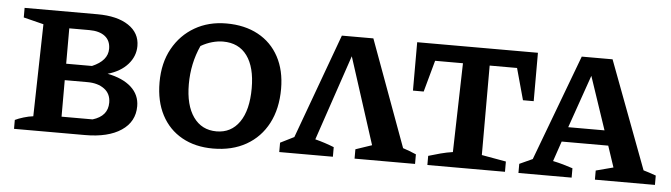

<svg xmlns="http://www.w3.org/2000/svg" viewBox="-40 -684 2927 838"><g transform="rotate(5 1423.5 -264.5)"><path d="M425 -275Q492 -262 529 -228.5Q566 -195 566 -145Q566 -77 508.5 -38.5Q451 0 350 0H39V-39Q53 -46 76 -53Q99 -60 118 -62L127 -466L39 -488V-530H358Q445 -530 494.5 -497Q544 -464 544 -407Q544 -362 512.5 -326.5Q481 -291 425 -275ZM329 -458H241V-303H354Q422 -332 422 -384Q422 -420 397.5 -439Q373 -458 329 -458ZM341 -231H241V-71H377Q443 -91 443 -150Q443 -189 414.5 -210Q386 -231 341 -231Z M911 10Q833 10 775 -22.5Q717 -55 685.5 -115Q654 -175 654 -258Q654 -343 689 -406Q724 -469 784.5 -504Q845 -539 923 -539Q1003 -539 1062 -507Q1121 -475 1153 -415.5Q1185 -356 1185 -275Q1185 -188 1151.5 -124Q1118 -60 1056.5 -25Q995 10 911 10ZM920 -66Q984 -66 1020.5 -118.5Q1057 -171 1057 -267Q1057 -359 1020.5 -409Q984 -459 915 -459Q892 -459 867 -452Q842 -445 818 -431Q782 -352 782 -261Q782 -169 818.5 -117.5Q855 -66 920 -66Z M1201 0V-41L1261 -71L1429 -530H1567L1738 -64Q1766 -55 1796 -42V0H1531V-41L1602 -65L1480 -444L1353 -69Q1396 -58 1436 -42V0Z M2288 -530V-318H2241L2203 -456H2083V-64L2190 -45V0H1850V-40Q1876 -48 1902.5 -55Q1929 -62 1956 -66L1966 -456H1844L1806 -318H1759V-530Z M2792 -59Q2806 -55 2816.5 -51.5Q2827 -48 2847 -41V0H2584V-40L2660 -60L2629 -153H2425L2395 -65Q2419 -60 2440 -54Q2461 -48 2482 -41V0H2249V-40L2306 -66L2480 -530H2615ZM2448 -218H2607L2529 -450Z"/></g></svg>

Font: Piazzolla SC SemiBold
Style: Regular
Weight: 600
Designer: Juan Pablo del Peral
Foundry: Huerta Tipografica
Version: Version 1.330